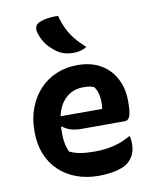

<svg xmlns="http://www.w3.org/2000/svg" viewBox="-91 -883 781 967"><g transform="rotate(-10 300.0 -399.5)"><path d="M325 -553Q395 -553 444 -524.5Q493 -496 519.5 -445.5Q546 -395 546 -329V-324Q546 -286 541.5 -266Q537 -246 529 -239.5Q521 -233 511 -233H287Q258 -233 234 -241Q210 -249 196 -262L175 -252L179 -314H410Q412 -321 412.5 -329.5Q413 -338 413 -345Q413 -369 408 -390.5Q403 -412 390 -429Q378 -434 367 -436Q356 -438 335 -438Q270 -438 230 -387.5Q190 -337 190 -234V-229Q190 -209 192 -192Q194 -175 198.5 -160Q203 -145 208 -132Q232 -120 262.5 -114.5Q293 -109 337 -109Q370 -109 401 -113.5Q432 -118 461.5 -128Q491 -138 518 -154H524Q526 -145 527 -136Q528 -127 528 -118Q528 -87 519.5 -66Q511 -45 495 -29Q479 -13 454 -3.5Q429 6 399 10.5Q369 15 336 15Q274 15 222.5 -4Q171 -23 133.5 -58.5Q96 -94 75.5 -144.5Q55 -195 55 -258V-263Q55 -327 75 -380Q95 -433 131 -472Q167 -511 216.5 -532Q266 -553 325 -553ZM273 -814Q283 -776 297.5 -746Q312 -716 333.5 -689.5Q355 -663 386 -635Q371 -626 354.5 -621.5Q338 -617 318 -617Q294 -617 275.5 -622Q257 -627 239 -638Q221 -650 204 -666.5Q187 -683 174.5 -704.5Q162 -726 155 -751Q151 -765 155 -778Q159 -791 173 -798Q185 -804 200 -807.5Q215 -811 233.5 -813Q252 -815 273 -814Z"/></g></svg>

Font: Recursive Casual
Style: Bold
Weight: 700
Version: Version 1.085